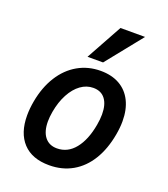

<svg xmlns="http://www.w3.org/2000/svg" viewBox="-148 -916 896 1027"><g transform="rotate(20 300.0 -402.0)"><path d="M50.5 -202Q50.5 -241.5 58.5 -284.5Q74 -369 113.2 -431.2Q152.5 -493.5 210.8 -526.8Q269 -560 340 -560Q403 -560 448 -534.5Q493 -509 517 -460.8Q541 -412.5 541 -346Q541 -310 533.5 -268.5Q518 -182 480 -119.8Q442 -57.5 383.8 -24.2Q325.5 9 251.5 9Q154 9 102.2 -46.5Q50.5 -102 50.5 -202ZM419.5 -282Q425.5 -315 425.5 -343Q425.5 -399.5 402 -430.2Q378.5 -461 334 -461Q295.5 -461 262.5 -437Q229.5 -413 205.8 -369Q182 -325 171.5 -266Q166 -234 166 -209.5Q166 -152.5 190.8 -121.2Q215.5 -90 260 -90Q321 -90 362.2 -141Q403.5 -192 419.5 -282ZM247 -606.5 360 -811.5H500L335.5 -606.5Z"/></g></svg>

Font: JuliaMono SemiBold
Style: Italic
Weight: 600
Italic angle: -9°
Monospace: yes
Designer: cormullion
Foundry: corm
Version: Version 0.056; ttfautohint (v1.8.4)